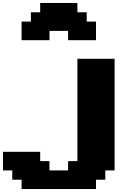

<svg xmlns="http://www.w3.org/2000/svg" viewBox="-20 -1270 915 1290"><path d="M125 0H625V-62.5H687.5V-125H750V-875H500V-187.5H437.5V-125H312.5V-187.5H250V-250H0V-125H62.5V-62.5H125ZM437.5 -1000H625V-1125H562.5V-1187.5H500V-1250H250V-1187.5H187.5V-1125H125V-1000H312.5V-1062.5H437.5Z"/></svg>

Font: Faithful 32x
Style: Bold
Weight: 400
Foundry: Faithful Resource Pack
Version: Version 1.0; January 27, 2023